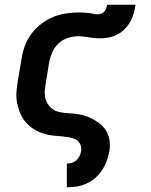

<svg xmlns="http://www.w3.org/2000/svg" viewBox="-20 -581 640 816"><path d="M264 215V114H266Q276 114 287 110.5Q298 107 306 99Q314 91 318.5 81Q323 71 325 60Q327 45 320.5 31.5Q314 18 301.5 11.5Q289 5 274 2.5Q259 0 244 -1.5Q229 -3 214 -4Q199 -5 184.5 -8Q170 -11 156.5 -16Q143 -21 130.5 -28Q118 -35 107 -44.5Q96 -54 87 -64.5Q78 -75 71.5 -88Q65 -101 60.5 -114.5Q56 -128 53 -142.5Q50 -157 49.5 -172Q49 -187 51 -202.5Q53 -218 55 -233L72 -333Q76 -360 86 -387Q96 -414 114 -438Q132 -462 156 -480Q180 -498 206.5 -509Q233 -520 261 -524Q289 -528 316 -528Q326 -528 336 -527.5Q346 -527 356 -526Q366 -525 375.5 -522.5Q385 -520 395 -520Q402 -520 410 -523Q418 -526 423.5 -532Q429 -538 431.5 -546Q434 -554 436 -561H556Q553 -543 548.5 -525Q544 -507 534.5 -490Q525 -473 511 -458.5Q497 -444 480 -435Q463 -426 444 -422Q425 -418 407 -418Q395 -418 383.5 -419Q372 -420 360 -422Q348 -424 336.5 -425.5Q325 -427 313 -427Q291 -427 269 -420Q247 -413 229.5 -397Q212 -381 202.5 -359.5Q193 -338 189 -317L173 -217Q170 -201 170 -185.5Q170 -170 175 -156Q180 -142 189 -131Q198 -120 210.5 -113Q223 -106 238.5 -103.5Q254 -101 269 -100Q293 -99 316 -95Q339 -91 359.5 -82Q380 -73 398.5 -60Q417 -47 429 -28.5Q441 -10 445 13Q449 36 445 60Q441 81 434 101.5Q427 122 415 140.5Q403 159 386 174Q369 189 349 198.5Q329 208 307.5 211.5Q286 215 266 215Z"/></svg>

Font: Iosevka SS04 Extended Oblique
Style: Bold
Weight: 700
Width: 7
Italic angle: -9°
Monospace: yes
Designer: Belleve Invis
Foundry: Belleve Invis
Version: Version 19.0.0; ttfautohint (v1.8.4)